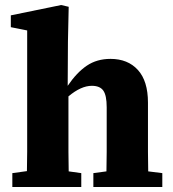

<svg xmlns="http://www.w3.org/2000/svg" viewBox="-20 -743 686 763"><path d="M29 0V-55L87 -63Q88 -100 88 -140Q88 -180 88 -213V-622L23 -635V-682L223 -723L253 -716L250 -578L249 -402Q285 -455 325 -482Q365 -509 419 -509Q488 -509 528 -465Q568 -421 568 -335V-214Q568 -180 568 -139.5Q568 -99 569 -62L625 -55V0H351V-55L403 -62Q404 -99 404 -139.5Q404 -180 404 -214V-317Q404 -364 390.5 -383Q377 -402 345 -402Q302 -402 252 -360V-213Q252 -180 252 -139.5Q252 -99 253 -62L303 -55V0Z"/></svg>

Font: Source Serif 4 SmText
Style: Bold
Weight: 700
Designer: Frank Grießhammer
Foundry: Adobe
Version: Version 4.005;hotconv 1.1.0;makeotfexe 2.6.0